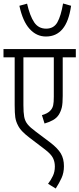

<svg xmlns="http://www.w3.org/2000/svg" viewBox="-20 -903 454 1099"><path d="M414 -575H339V-354Q339 -311 334 -289Q329 -267 317 -247Q305 -228 284 -216Q263 -204 235 -196L220 -244Q235 -248 248.5 -255Q262 -262 271 -273Q281 -285 284.5 -301Q288 -317 288 -350V-575H114V-301Q114 -259 118.5 -234.5Q123 -210 138 -191.5Q153 -173 183 -151L268 -87Q311 -54 328.5 -24Q346 6 346 48Q346 86 332.5 115.5Q319 145 299 176L255 149Q272 127 283 103.5Q294 80 294 50Q294 23 283 1Q272 -21 238 -47L150 -114Q126 -132 108.5 -150Q91 -168 82 -187Q71 -208 67.5 -231.5Q64 -255 64 -302V-575H0V-622H414ZM387 -870Q374 -780 338 -737Q302 -694 243 -694Q189 -694 149.5 -737.5Q110 -781 91 -870L135 -882Q151 -812 175.5 -775.5Q200 -739 244 -739Q288 -739 308.5 -775.5Q329 -812 341 -883Z"/></svg>

Font: Noto Sans ExtraCondensed Light
Style: Regular
Weight: 300
Width: 2
Designer: Monotype Design Team
Foundry: Monotype Imaging Inc.
Version: Version 2.013; ttfautohint (v1.8.4.7-5d5b)